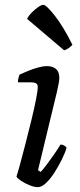

<svg xmlns="http://www.w3.org/2000/svg" viewBox="-20 -773 329 793"><path d="M136 0Q122 0 102 -8Q82 -16 66.5 -26.5Q51 -37 48 -44Q52 -55 62 -91.5Q72 -128 84.5 -176.5Q97 -225 109 -274Q121 -323 128.5 -361Q136 -399 136 -414Q136 -425 128.5 -429Q121 -433 109 -433H54Q54 -442 56.5 -451.5Q59 -461 61 -465Q76 -472 97 -480.5Q118 -489 138.5 -494.5Q159 -500 172 -500Q225 -500 225 -451Q225 -436 215 -393Q205 -350 185.5 -271Q166 -192 137 -70L148 -63Q157 -72 172.5 -92.5Q188 -113 203.5 -135.5Q219 -158 230 -176Q238 -176 245 -172Q252 -168 255 -163Q249 -142 235.5 -114.5Q222 -87 205 -60.5Q188 -34 170 -17Q152 0 136 0ZM245 -565 92 -695Q98 -708 111.5 -721.5Q125 -735 138 -744Q151 -753 159 -753Q171 -753 206.5 -708Q242 -663 279 -588Q274 -582 264.5 -575Q255 -568 245 -565Z"/></svg>

Font: Texturina
Style: Italic
Weight: 400
Italic angle: -11°
Designer: Guillermo Torres Carreño
Foundry: Omnibus-Type
Version: Version 1.002; ttfautohint (v1.8.3)